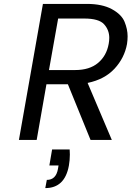

<svg xmlns="http://www.w3.org/2000/svg" viewBox="-20 -717 674 984"><path d="M553 0H444L328 -285H218L168 0H77L200 -697H425Q504 -697 553.5 -670Q603 -643 618.5 -605Q634 -567 634 -531Q634 -512 631 -492Q618 -420 567 -365Q516 -310 429 -292ZM231 -358H365Q439 -358 482.5 -394.5Q526 -431 537 -492Q540 -508 540 -523Q540 -563 513.5 -592.5Q487 -622 412 -622H278ZM337 49Q338 62 338 75Q338 104 333 132Q312 247 212 247L220 205Q267 205 277 149L280 131H233L247 49Z"/></svg>

Font: Fz Poppins
Style: Italic
Weight: 400
Italic angle: -10°
Designer: Ninad Kale (Devanagari), Jonny Pinhorn (Latin)
Foundry: Indian Type Foundry
Version: Vit hóa bi Vntype.Com & FontZin.Com